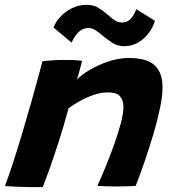

<svg xmlns="http://www.w3.org/2000/svg" viewBox="-26 -771 710 798"><path d="M151.5 6.5Q136 7 114 6.8Q92 6.5 69.5 6Q51.5 5.5 27.5 4.2Q3.5 3 -5.5 2.5Q10 -39.5 27.5 -92.5Q45 -145.5 64.2 -210Q83.5 -274.5 105.2 -351Q127 -427.5 150.5 -516.5Q170 -519 196.8 -520.5Q223.5 -522 249.5 -522Q268.5 -522 285.5 -521.2Q302.5 -520.5 315 -518Q314 -513.5 310.5 -499.2Q307 -485 302.2 -468.5Q297.5 -452 294 -440.5Q311.5 -459.5 346.5 -480.2Q381.5 -501 424.8 -515.5Q468 -530 509 -530Q585 -530 617.2 -499.2Q649.5 -468.5 649.5 -408Q649.5 -372.5 639.2 -322.5Q629 -272.5 612.2 -215.8Q595.5 -159 576 -102.5Q556.5 -46 538 1.5Q527.5 2.5 506 3.2Q484.5 4 460 4Q434.5 4 411.8 3.2Q389 2.5 378.5 1.5Q393 -29.5 411.5 -74.2Q430 -119 447.2 -167Q464.5 -215 475.8 -257.5Q487 -300 487 -326.5Q487 -355 472.5 -371Q458 -387 423 -387Q393.5 -387 363.2 -376.5Q333 -366 306 -351Q279 -336 259 -321Q237.5 -242 216.8 -178.2Q196 -114.5 179.5 -68Q163 -21.5 151.5 6.5ZM196.5 -656.5Q204.5 -679.5 224.8 -701.2Q245 -723 273.2 -737Q301.5 -751 334.5 -751Q363.5 -751 383.8 -738Q404 -725 421 -710.5Q435 -697.5 449.8 -687.5Q464.5 -677.5 482.5 -677.5Q504.5 -677.5 519 -694.8Q533.5 -712 540 -733L617.5 -685Q615.5 -673 606 -655.2Q596.5 -637.5 580.5 -620Q564.5 -602.5 541.5 -590.8Q518.5 -579 489.5 -579Q462.5 -579 441 -593Q419.5 -607 401 -622.5Q386 -635.5 371.2 -645Q356.5 -654.5 342 -654.5Q322.5 -654.5 308.2 -643.8Q294 -633 285 -618.8Q276 -604.5 271.5 -594Z"/></svg>

Font: Grandstander Thin
Style: Bold Italic
Weight: 700
Italic angle: -15°
Version: Version 1.200